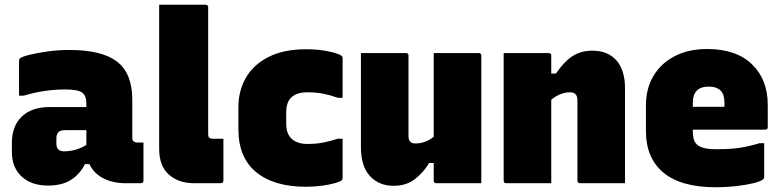

<svg xmlns="http://www.w3.org/2000/svg" viewBox="-20 -770 3290 807"><path d="M536 -352V-190Q536 -176 547 -173Q551 -171 555 -171H583V-11Q583 0 572 0H505Q456 0 415.5 -20Q375 -40 356 -80H337Q315 -37 277.5 -13.5Q240 10 182 10Q112 10 71 -28Q30 -66 30 -131V-170Q30 -240 71.5 -280Q113 -320 189 -320H343V-334Q343 -369 324.5 -381.5Q306 -394 254 -394Q166 -394 80 -368H60V-514Q60 -521 63 -524Q70 -531 101.5 -539Q133 -547 178.5 -553.5Q224 -560 272 -560Q409 -560 472.5 -510.5Q536 -461 536 -352ZM217 -166Q217 -134 249 -134Q300 -134 343 -161V-223H251Q234 -223 225 -214Q217 -204 217 -190Z M919 -11Q919 0 908 0H795Q731 0 690 -36Q649 -72 649 -144V-750H844Q855 -750 855 -739V-204Q855 -196 859 -192Q864 -187 873 -187H919Z M1267 -563Q1320 -563 1363.5 -553.5Q1407 -544 1417 -534Q1420 -531 1420 -526V-359H1400Q1369 -370 1339.5 -376Q1310 -382 1272 -382Q1229 -382 1206 -362Q1183 -342 1183 -298V-250Q1183 -205 1209 -184Q1220 -175 1235.5 -170Q1251 -165 1272 -165Q1310 -165 1339.5 -171Q1369 -177 1400 -187H1420V-21Q1420 -16 1417 -13Q1411 -7 1388.5 -0.5Q1366 6 1334 10.5Q1302 15 1267 15Q1131 15 1056.5 -46.5Q982 -108 982 -227V-319Q982 -389 1014 -444Q1046 -499 1109.5 -531Q1173 -563 1267 -563Z M1686 -547Q1697 -547 1697 -536V-198Q1697 -167 1725 -167Q1746 -167 1764.5 -173.5Q1783 -180 1803 -195V-547H1992Q2003 -547 2003 -536V0H1814Q1803 0 1803 -11V-85H1784Q1759 -44 1723 -16.5Q1687 11 1634 11Q1573 11 1535 -30Q1497 -71 1497 -152V-547Z M2297 0H2108Q2097 0 2097 -11V-547H2286Q2297 -547 2297 -536V-461H2317Q2348 -508 2384 -532.5Q2420 -557 2470 -557Q2535 -557 2571 -516Q2607 -475 2607 -399V0H2418Q2407 0 2407 -11V-349Q2407 -382 2376 -382Q2358 -382 2338 -375Q2318 -368 2297 -351Z M2952 -564Q3074 -564 3140.5 -500Q3207 -436 3207 -329V-235Q3207 -225 3196 -225H2892V-217Q2892 -200 2895.5 -186.5Q2899 -173 2908 -164Q2919 -153 2940.5 -147.5Q2962 -142 3003 -143Q3051 -143 3090 -149Q3129 -155 3172 -168H3192V-25Q3192 -20 3188 -17Q3179 -8 3149 -0.5Q3119 7 3076.5 12Q3034 17 2988 17Q2843 17 2769 -44Q2695 -105 2695 -219V-328Q2695 -397 2726 -450Q2757 -503 2815 -533.5Q2873 -564 2952 -564ZM2959 -406Q2892 -406 2892 -338V-321H3025V-336Q3025 -373 3009 -389Q2992 -406 2959 -406Z"/></svg>

Font: Recursive Sn Lnr St Blk
Style: Regular
Weight: 900
Version: Version 1.079;hotconv 1.0.112;makeotfexe 2.5.65598; ttfautoh